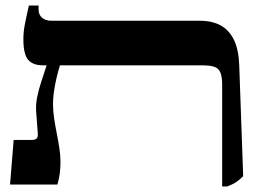

<svg xmlns="http://www.w3.org/2000/svg" viewBox="-20 -667 954 694"><path d="M783 7V-364.2Q783 -399.8 770.3 -415.3Q757.6 -430.8 714.2 -430.8H136.7Q98.2 -430.8 81.3 -451.4Q64.5 -472.1 64.5 -524.3Q64.5 -549.4 68.9 -574Q73.4 -598.6 84.3 -647H119.4V-633.4Q119.4 -613.6 132 -602.8Q144.6 -592 166.3 -592H701.8Q746.7 -592 777.7 -575.1Q808.7 -558.1 826 -522Q843.2 -486 844.8 -429.1L859 -30.2Q845.1 -16.3 833 -8.3Q820.8 -0.4 801.5 7ZM16.3 0 29.4 -161.2H94.2Q107.3 -161.2 112.4 -166.5Q117.6 -171.9 116.6 -184.5L110.6 -264.5Q109 -289.1 114.2 -315.6Q119.4 -342 128.9 -370.6Q138.4 -399.2 147.7 -428.2V-465.1H196.6V-430.8Q193.3 -419.9 189 -403.9Q184.7 -387.9 180.8 -368.9Q176.8 -349.9 174.2 -329.8Q171.6 -309.6 171.6 -290.8Q171.6 -266.1 175.6 -239.3Q179.6 -212.5 185.1 -185Q190.6 -157.6 194.6 -131.5Q198.6 -105.4 198.6 -81.1Q198.6 -64.1 196.5 -43.7Q194.3 -23.3 187.6 0Z"/></svg>

Font: Noto Serif Hebrew
Style: Regular
Weight: 400
Designer: Monotype Design Team
Foundry: Monotype Imaging Inc.
Version: Version 2.003